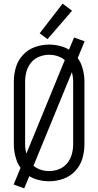

<svg xmlns="http://www.w3.org/2000/svg" viewBox="-20 -988 540 1055"><path d="M113 47 55 26 93 -66Q76 -89 68 -117Q56 -155 56 -195V-540Q56 -580 67.5 -618.5Q79 -657 106.5 -686.5Q134 -716 172 -729.5Q210 -743 250 -743Q290 -743 328 -730Q345 -724 359 -715L387 -782L445 -761L407 -669Q424 -646 432 -618Q444 -580 444 -540V-195Q444 -155 432.5 -116.5Q421 -78 393.5 -48.5Q366 -19 328 -5.5Q290 8 250 8Q210 8 172 -5Q155 -11 141 -20ZM250 -48Q278 -48 304.5 -58.5Q331 -69 349 -91Q367 -113 374.5 -140Q382 -167 382 -195V-540Q382 -566 375 -591L164 -77Q178 -65 196 -58Q222 -48 250 -48ZM125 -144 336 -658Q322 -670 304 -677Q278 -687 250 -687Q222 -687 195.5 -676.5Q169 -666 151 -644Q133 -622 125.5 -595Q118 -568 118 -540V-195Q118 -169 125 -144ZM241 -773 198 -805 324 -968 376 -929Z"/></svg>

Font: Iosevka SS01 Light
Style: Regular
Weight: 300
Monospace: yes
Designer: Belleve Invis
Foundry: Belleve Invis
Version: 2.3.3; ttfautohint (v1.8.3)